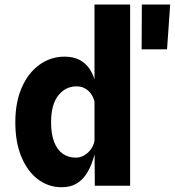

<svg xmlns="http://www.w3.org/2000/svg" viewBox="-20 -800 753 827"><path d="M246 6.5Q188.5 6.5 143.2 -27.8Q98 -62 72 -124.8Q46 -187.5 46 -273Q46 -360.5 74.2 -424Q102.5 -487.5 150.8 -521.8Q199 -556 258.5 -556Q295.5 -556 322.5 -542Q349.5 -528 367 -501.5Q384.5 -475 392 -438L409.5 -392L387 -362.5Q382 -382.5 371.2 -397Q360.5 -411.5 345 -419.8Q329.5 -428 309 -428Q262 -428 231 -388.8Q200 -349.5 200 -273.5Q200 -223 213 -189Q226 -155 250 -138Q274 -121 306.5 -121Q326 -121 343 -131Q360 -141 371.8 -157.5Q383.5 -174 387 -193L392.5 -171L387 -134Q375.5 -90 357 -58.5Q338.5 -27 311.2 -10.2Q284 6.5 246 6.5ZM388.5 0 387 -174V-780.5H540.5V0ZM590 -587.5 591 -780.5H713L699.5 -587.5Z"/></svg>

Font: Spline Sans Mono
Style: Bold
Weight: 700
Designer: Eben Sorkin, Mirko Velimirovic
Foundry: Sorkin Type
Version: Version 1.004